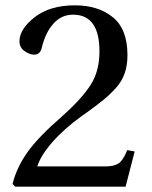

<svg xmlns="http://www.w3.org/2000/svg" viewBox="-20 -700 570 720"><path d="M27 -10Q42 -71 82.5 -128.5Q123 -186 212 -263Q286 -329 319.5 -381Q353 -433 353 -507Q353 -645 254 -645Q210 -645 180 -611Q150 -577 137 -522Q131 -495 108 -495Q91 -495 72 -508.5Q53 -522 53 -545Q53 -591 110 -635.5Q167 -680 261 -680Q348 -680 403 -635.5Q458 -591 458 -493Q458 -455 447.5 -425Q437 -395 415 -370.5Q393 -346 368.5 -326Q344 -306 308 -280Q295 -271 288 -266Q220 -217 176 -166.5Q132 -116 120 -76H376Q408 -76 425 -87.5Q442 -99 457 -137L485 -132L451 0H37Z"/></svg>

Font: Linguistics Pro
Style: Regular
Weight: 400
Designer: Stefan Peev, Context Ltd
Foundry: Stefan Peev, Context Ltd
Version: Version 001.000